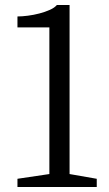

<svg xmlns="http://www.w3.org/2000/svg" viewBox="-20 -750 436 770"><path d="M178 -640V-52L50 -33V0H368V-33L259 -52V-730H208Q199 -719 180 -710.5Q161 -702 138 -696Q115 -690 91.5 -687Q68 -684 50 -684V-640Z"/></svg>

Font: GradeGX
Style: Regular
Weight: 100
Width: 1
Designer: Adam Twardoch
Foundry: Adam Twardoch
Version: Version 2.002; DEVELOPMENT